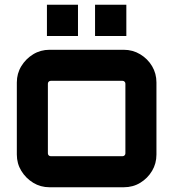

<svg xmlns="http://www.w3.org/2000/svg" viewBox="-20 -790 732 810"><path d="M189 0Q151 0 120 -19Q89 -38 70 -69Q51 -100 51 -138V-442Q51 -480 70 -511Q89 -542 120 -561Q151 -580 189 -580H502Q540 -580 571.5 -561Q603 -542 621.5 -511Q640 -480 640 -442V-138Q640 -100 621.5 -69Q603 -38 572 -19Q541 0 502 0H189ZM194 -131H497Q502 -131 505.5 -134.5Q509 -138 509 -143V-437Q509 -442 505.5 -445.5Q502 -449 497 -449H194Q189 -449 185.5 -445.5Q182 -442 182 -437V-143Q182 -138 185.5 -134.5Q189 -131 194 -131ZM381 -638V-770H513V-638ZM178 -638V-770H309V-638Z"/></svg>

Font: Orbitron
Style: Bold
Weight: 700
Designer: Matt McInerney
Foundry: The League of Moveable Type
Version: Version 2.001